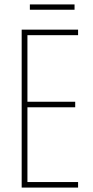

<svg xmlns="http://www.w3.org/2000/svg" viewBox="-20 -848 421 868"><path d="M333 0H78V-714H333V-689H104V-388H320V-363H104V-25H333ZM317 -828V-804H115V-828Z"/></svg>

Font: Noto Sans Gujarati ExtraCondensed Thin
Style: Regular
Weight: 100
Width: 2
Designer: Jelle Bosma - Monotype Design Team, Universal Thirst
Foundry: Monotype Imaging Inc.
Version: Version 2.106; ttfautohint (v1.8.4.7-5d5b)